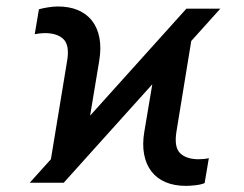

<svg xmlns="http://www.w3.org/2000/svg" viewBox="-20 -573 764 602"><path d="M73.2 0 564.5 -545.9H670.9L179.7 0ZM130.9 -21 190.4 -381.8Q198.7 -430.7 179.2 -450Q159.7 -469.2 120.6 -469.2Q113.8 -469.2 104.7 -468.3Q95.7 -467.3 88.9 -465.8L102.1 -543.9Q113.8 -547.4 130.9 -550Q147.9 -552.7 161.1 -552.7Q196.8 -552.7 223.9 -541.5Q251 -530.3 268.3 -508.3Q285.6 -486.3 291.7 -454.6Q297.9 -422.9 291 -381.8L246.1 -111.3ZM562.5 9.8Q526.9 9.8 499.5 -1.7Q472.2 -13.2 455.1 -35.2Q438 -57.1 431.9 -88.9Q425.8 -120.6 432.6 -160.6L478.5 -433.6L592.8 -524.9L533.2 -160.2Q525.4 -110.8 545.2 -92.3Q564.9 -73.7 603 -73.7Q609.9 -73.7 618.7 -74.5Q627.4 -75.2 634.8 -77.1L621.6 1Q610.4 5.9 593 7.8Q575.7 9.8 562.5 9.8Z"/></svg>

Font: Inter Variable
Style: Italic
Weight: 400
Italic angle: -9.39999°
Designer: Rasmus Andersson
Foundry: rsms
Version: Version 4.001;git-9221beed3